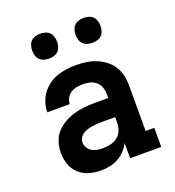

<svg xmlns="http://www.w3.org/2000/svg" viewBox="-135 -842 870 956"><g transform="rotate(-20 300.0 -364.0)"><path d="M238 8Q207 8 176.5 -0.5Q146 -9 123 -30Q100 -51 89.5 -81Q79 -111 79 -142Q79 -171 87.5 -198.5Q96 -226 114.5 -247Q133 -268 158 -282.5Q183 -297 210 -305Q237 -313 265 -316Q293 -319 321 -319H394V-344Q394 -362 387 -379Q380 -396 366 -407.5Q352 -419 334 -423Q316 -427 298 -427Q282 -427 265.5 -424Q249 -421 235 -412Q221 -403 212.5 -388Q204 -373 204 -356H85Q85 -382 93 -407Q101 -432 116 -452.5Q131 -473 152 -488.5Q173 -504 197 -512.5Q221 -521 247 -524.5Q273 -528 298 -528Q325 -528 351.5 -524.5Q378 -521 403 -511Q428 -501 450 -484.5Q472 -468 486.5 -445.5Q501 -423 507 -397Q513 -371 513 -344V-101H559V0H394V-80Q383 -59 366.5 -41.5Q350 -24 329.5 -13Q309 -2 285.5 3Q262 8 238 8ZM285 -93Q306 -93 326.5 -98Q347 -103 363 -116Q379 -129 386.5 -148.5Q394 -168 394 -189V-218H321Q308 -218 295.5 -217Q283 -216 270.5 -214Q258 -212 245.5 -208Q233 -204 222 -197Q211 -190 204.5 -179Q198 -168 198 -155Q198 -140 206 -126.5Q214 -113 227 -105.5Q240 -98 255 -95.5Q270 -93 285 -93ZM415 -604Q402 -604 388.5 -608Q375 -612 366 -621Q357 -630 353 -643.5Q349 -657 349 -670Q349 -683 353 -696.5Q357 -710 366 -719Q375 -728 388.5 -732Q402 -736 415 -736Q428 -736 441.5 -732Q455 -728 464 -719Q473 -710 477 -696.5Q481 -683 481 -670Q481 -657 477 -643.5Q473 -630 464 -621Q455 -612 441.5 -608Q428 -604 415 -604ZM185 -604Q172 -604 158.5 -608Q145 -612 136 -621Q127 -630 123 -643.5Q119 -657 119 -670Q119 -683 123 -696.5Q127 -710 136 -719Q145 -728 158.5 -732Q172 -736 185 -736Q198 -736 211.5 -732Q225 -728 234 -719Q243 -710 247 -696.5Q251 -683 251 -670Q251 -657 247 -643.5Q243 -630 234 -621Q225 -612 211.5 -608Q198 -604 185 -604Z"/></g></svg>

Font: Iosevka Etoile
Style: Bold
Weight: 700
Designer: Belleve Invis
Foundry: Belleve Invis
Version: Version 28.1.0; ttfautohint (v1.8.4)